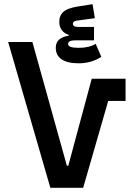

<svg xmlns="http://www.w3.org/2000/svg" viewBox="-20 -899 640 919"><path d="M221 0 19 -698H135L300 -106H307L419 -522H581V-416H498L378 0ZM356 -596Q303 -596 275 -615Q247 -634 247 -670Q247 -696 263.5 -710Q280 -724 309 -728V-732Q288 -739 276.5 -754Q265 -769 264 -789Q262 -822 282 -841Q302 -860 353 -868L423 -879L434 -812L346 -800Q329 -797 329 -785Q329 -778 335 -774Q341 -770 356 -770H430V-706H340Q306 -706 306 -688Q306 -670 357 -670Q406 -670 438 -689L465 -627Q417 -596 356 -596Z"/></svg>

Font: IBM Plex Sans Arabic SmBld
Style: Regular
Weight: 600
Designer: Mike Abbink, Paul van der Laan, Pieter van Rosmalen, Wael Morcos, Khajak Apelian
Foundry: Bold Monday
Version: Version 1.005